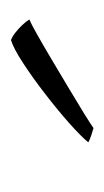

<svg xmlns="http://www.w3.org/2000/svg" viewBox="60 -819 190 350"><g transform="rotate(-90 155.0 -644.0)"><path d="M257 -719Q263.5 -716.5 270.5 -711Q277.5 -705.5 284 -698.8Q290.5 -692 294.5 -685.5Q287 -682.5 267 -671.2Q247 -660 221 -644.5Q195 -629 169 -613.5Q143 -598 123.2 -585.8Q103.5 -573.5 96.5 -568.5Q94 -569.5 90.2 -570.5Q86.5 -571.5 82.8 -572.8Q79 -574 75.8 -575.5Q72.5 -577 70.5 -578Q81 -591 105.5 -612.8Q130 -634.5 159.5 -657.2Q189 -680 215.5 -697.2Q242 -714.5 257 -719Z"/></g></svg>

Font: Grandstander Thin Thin
Style: Regular
Weight: 250
Version: Version 1.200